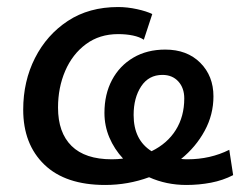

<svg xmlns="http://www.w3.org/2000/svg" viewBox="-20 -517 706 546"><path d="M279 9Q166 9 106 -49Q46 -107 46 -205Q46 -286 79.5 -352Q113 -418 173 -457.5Q233 -497 316 -497Q342 -497 369.5 -491Q397 -485 413 -477L389 -404Q377 -412 358 -416Q339 -420 316 -420Q263 -420 224.5 -391.5Q186 -363 165.5 -315.5Q145 -268 145 -211Q145 -140 183.5 -102Q222 -64 298 -64Q314 -64 330 -66Q305 -93 291 -126Q277 -159 277 -196Q277 -249 298.5 -289.5Q320 -330 359 -353Q398 -376 450 -376Q512 -376 549.5 -338.5Q587 -301 587 -243Q587 -191 562 -145Q537 -99 495 -65Q504 -64 513 -64Q578 -64 632 -91L643 -19Q614 -4 580 2.5Q546 9 510 9Q453 9 404 -13Q344 9 279 9ZM360 -190Q360 -119 411 -87Q456 -109 480 -147.5Q504 -186 504 -237Q504 -267 487 -285.5Q470 -304 442 -304Q403 -304 381.5 -271.5Q360 -239 360 -190Z"/></svg>

Font: Nunito Sans SemiBold
Style: Italic
Weight: 600
Italic angle: -9°
Designer: Vernon Adams
Foundry: Vernon Adams
Version: Version 3.006; ttfautohint (v1.8.3)